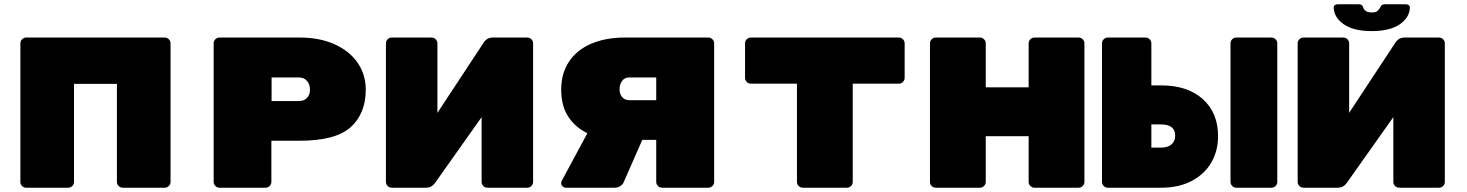

<svg xmlns="http://www.w3.org/2000/svg" viewBox="-20 -875 6840 895"><path d="M775 -673V-27Q775 -16 767 -8Q759 0 748 0H552Q541 0 533 -8Q525 -16 525 -27V-484H325V-27Q325 -16 317 -8Q309 0 298 0H102Q91 0 83 -7.5Q75 -15 75 -27V-673Q75 -684 83 -692Q91 -700 102 -700H748Q759 -700 767 -692Q775 -684 775 -673Z M1685 -458Q1685 -346 1615 -282.5Q1545 -219 1377 -219H1245V-27Q1245 -16 1237 -8Q1229 0 1218 0H1003Q992 0 984 -8Q976 -16 976 -27V-673Q976 -684 984 -692Q992 -700 1003 -700H1377Q1471 -700 1541 -668Q1611 -636 1648 -581Q1685 -526 1685 -458ZM1373 -404Q1397 -404 1411 -418.5Q1425 -433 1425 -457Q1425 -482 1411 -498Q1397 -514 1373 -514H1246V-404Z M2019 -673V-349L2237 -680Q2252 -700 2276 -700H2438Q2449 -700 2457 -692Q2465 -684 2465 -673V-27Q2465 -16 2457 -8Q2449 0 2438 0H2252Q2241 0 2233 -8Q2225 -16 2225 -27V-329L2007 -21Q1991 0 1967 0H1806Q1795 0 1787 -8Q1779 -16 1779 -27V-673Q1779 -684 1787 -692Q1795 -700 1806 -700H1992Q2003 -700 2011 -692Q2019 -684 2019 -673Z M3309 -673V-27Q3309 -16 3301 -8Q3293 0 3282 0H3066Q3055 0 3047 -8Q3039 -16 3039 -27V-223H2974L2887 -25Q2882 -14 2870.5 -7Q2859 0 2845 0H2618Q2609 0 2602.5 -6.5Q2596 -13 2596 -22Q2596 -27 2598 -31L2718 -254Q2662 -281 2629 -331Q2596 -381 2596 -458Q2596 -532 2632 -587Q2668 -642 2735.5 -671Q2803 -700 2893 -700H3282Q3293 -700 3301 -692Q3309 -684 3309 -673ZM3039 -514H2914Q2891 -514 2879.5 -497.5Q2868 -481 2868 -459Q2868 -437 2880 -422.5Q2892 -408 2914 -408H3039Z M4197 -673V-512Q4197 -501 4189 -493Q4181 -485 4170 -485H3955V-27Q3955 -16 3947 -8Q3939 0 3928 0H3722Q3711 0 3703 -8Q3695 -16 3695 -27V-485H3480Q3469 -485 3461 -493Q3453 -501 3453 -512V-673Q3453 -684 3461 -692Q3469 -700 3480 -700H4170Q4181 -700 4189 -692Q4197 -684 4197 -673Z M5035 -673V-27Q5035 -16 5027 -8Q5019 0 5008 0H4802Q4791 0 4783 -8Q4775 -16 4775 -27V-240H4575V-27Q4575 -16 4567 -8Q4559 0 4548 0H4342Q4331 0 4323 -7.5Q4315 -15 4315 -27V-673Q4315 -684 4323 -692Q4331 -700 4342 -700H4548Q4559 -700 4567 -692Q4575 -684 4575 -673V-468H4775V-673Q4775 -684 4783 -692Q4791 -700 4802 -700H5008Q5019 -700 5027 -692Q5035 -684 5035 -673Z M5392 -477Q5516 -477 5587 -413Q5658 -349 5658 -240Q5658 -172 5626.5 -117.5Q5595 -63 5535 -31.5Q5475 0 5393 0H5144Q5133 0 5125 -8Q5117 -16 5117 -27V-673Q5117 -684 5125 -692Q5133 -700 5144 -700H5320Q5331 -700 5339 -692Q5347 -684 5347 -673V-477ZM5716 -27V-673Q5716 -684 5724 -692Q5732 -700 5743 -700H5907Q5918 -700 5926 -692Q5934 -684 5934 -673V-27Q5934 -16 5926 -8Q5918 0 5907 0H5743Q5732 0 5724 -8Q5716 -16 5716 -27ZM5392 -187Q5424 -187 5441 -202Q5458 -217 5458 -243Q5458 -295 5392 -295H5347V-187Z M6269 -673V-349L6487 -680Q6502 -700 6526 -700H6688Q6699 -700 6707 -692Q6715 -684 6715 -673V-27Q6715 -16 6707 -8Q6699 0 6688 0H6502Q6491 0 6483 -8Q6475 -16 6475 -27V-329L6257 -21Q6241 0 6217 0H6056Q6045 0 6037 -8Q6029 -16 6029 -27V-673Q6029 -684 6037 -692Q6045 -700 6056 -700H6242Q6253 -700 6261 -692Q6269 -684 6269 -673ZM6434 -855H6533Q6542 -855 6547 -851Q6552 -847 6552 -842Q6552 -795 6506 -762.5Q6460 -730 6374 -730Q6289 -730 6243 -762.5Q6197 -795 6197 -842Q6197 -847 6202 -851Q6207 -855 6216 -855H6315Q6330 -855 6334 -842Q6336 -833 6345 -825Q6354 -817 6374 -817Q6393 -817 6400.5 -823.5Q6408 -830 6415 -842Q6419 -855 6434 -855Z"/></svg>

Font: Rubik Mono One
Style: Regular
Weight: 400
Designer: Hubert and Fischer with Elvire Volk Leonovitch (Cyrillic Expansion: Cyreal)
Foundry: Hubert and Fischer with Elvire Volk Leonovitch
Version: Version 2.000